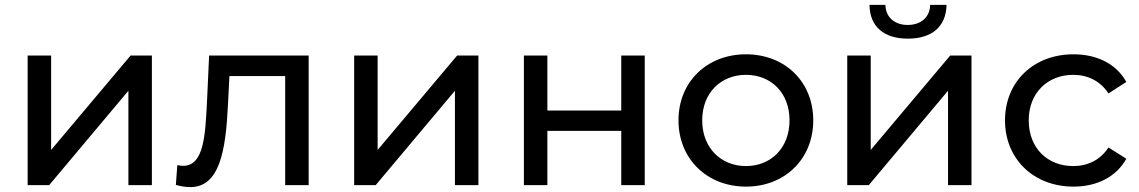

<svg xmlns="http://www.w3.org/2000/svg" viewBox="-20 -757 4656 785"><path d="M93 0H181L505 -386V0H601V-530H514L189 -144V-530H93Z M835 -530 826 -334C819 -209 815 -79 729 -79C722 -79 714 -80 705 -82L699 -1C721 5 740 8 758 8C878 8 903 -141 912 -328L918 -446H1146V0H1242V-530Z M1428 0H1516L1840 -386V0H1936V-530H1849L1524 -144V-530H1428Z M2122 0H2218V-222H2520V0H2616V-530H2520V-305H2218V-530H2122Z M3030 6C3189 6 3305 -107 3305 -265C3305 -423 3189 -535 3030 -535C2871 -535 2754 -423 2754 -265C2754 -107 2871 6 3030 6ZM3030 -78C2928 -78 2851 -152 2851 -265C2851 -378 2928 -451 3030 -451C3132 -451 3208 -378 3208 -265C3208 -152 3132 -78 3030 -78Z M3692 -599C3789 -599 3848 -647 3850 -737H3783C3782 -687 3746 -655 3691 -655C3637 -655 3601 -687 3600 -737H3535C3536 -647 3595 -599 3692 -599ZM3444 0H3532L3856 -386V0H3952V-530H3865L3540 -144V-530H3444Z M4369 6C4465 6 4544 -34 4585 -108L4512 -154C4478 -102 4426 -78 4368 -78C4264 -78 4186 -150 4186 -265C4186 -378 4264 -451 4368 -451C4426 -451 4478 -427 4512 -375L4585 -422C4544 -496 4465 -535 4369 -535C4206 -535 4089 -423 4089 -265C4089 -107 4206 6 4369 6Z"/></svg>

Font: AWKNG-Font Medium
Style: Regular
Weight: 500
Designer: Awakening Church
Foundry: Awakening Church
Version: Version 1.700;PS 001.700;hotconv 1.0.88;makeotf.lib2.5.64775